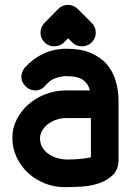

<svg xmlns="http://www.w3.org/2000/svg" viewBox="-20 -762 540 792"><path d="M220 -725Q237 -742 261 -742Q282 -742 301 -725L358 -668Q375 -651 375 -627Q375 -604 358 -587Q350 -579 339.5 -575Q329 -571 318 -571Q294 -571 278 -587L261 -604L244 -587Q236 -579 225.5 -575Q215 -571 204 -571Q180 -571 164 -587Q147 -604 147 -627Q147 -638 151.5 -649Q156 -660 164 -668ZM351 -389Q344 -416 323 -432Q302 -448 250 -448Q224 -446 204.5 -438Q185 -430 169 -411Q151 -389 125 -389Q102 -389 85 -406.5Q68 -424 68 -446Q68 -455 72 -465Q76 -475 82 -483Q117 -521 160 -541Q203 -561 255 -561Q312 -561 353 -544Q394 -527 419.5 -498Q445 -469 457 -429.5Q469 -390 469 -344V-105Q469 -62 444.5 -39Q420 -16 385.5 -5Q351 6 312.5 8Q274 10 246 10Q204 10 165 -5.5Q126 -21 96.5 -48Q67 -75 49 -112.5Q31 -150 31 -194Q31 -235 49.5 -270.5Q68 -306 98.5 -332.5Q129 -359 169 -374Q209 -389 251 -389ZM355 -275H251Q233 -275 214.5 -269Q196 -263 181 -252.5Q166 -242 156 -226.5Q146 -211 145 -193Q145 -170 155 -153.5Q165 -137 181.5 -126Q198 -115 218 -109.5Q238 -104 259 -104Q280 -104 306 -106Q332 -108 355 -113Z"/></svg>

Font: VDS
Style: Bold
Weight: 700
Designer: artmaker
Foundry: artmaker
Version: Version 1.000 2009 initial release